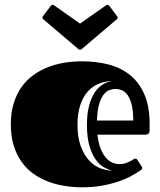

<svg xmlns="http://www.w3.org/2000/svg" viewBox="-20 -777 680 814"><path d="M487.3 -81.1Q500.5 -81.1 511.2 -84.7Q522 -88.4 530.5 -92.8Q539.1 -97.2 544.7 -100.8Q550.3 -104.5 553.2 -104.5Q557.6 -104.5 559.3 -103Q561 -101.6 563.5 -97.7L580.6 -71.3Q583 -67.4 583 -64.5Q583 -61 581.1 -59.1Q579.1 -57.1 577.1 -55.7Q561 -44.4 537.6 -31.5Q514.2 -18.6 483.2 -7.8Q452.1 2.9 413.1 10Q374 17.1 327.1 17.1Q290.5 17.1 253.9 11.2Q217.3 5.4 183.8 -7.3Q150.4 -20 121.6 -40.5Q92.8 -61 71.5 -90.8Q50.3 -120.6 38.1 -159.9Q25.9 -199.2 25.9 -250Q25.9 -299.8 38.1 -339.1Q50.3 -378.4 71.5 -408.2Q92.8 -438 121.6 -458.7Q150.4 -479.5 183.8 -492.4Q217.3 -505.4 253.9 -511.2Q290.5 -517.1 327.1 -517.1Q388.2 -517.1 440.7 -503.4Q493.2 -489.7 531.7 -458.5Q570.3 -427.2 592.3 -376.5Q614.3 -325.7 614.3 -252V-224.6Q614.3 -215.8 609.9 -210.9Q605.5 -206.1 595.2 -206.1H393.1Q397 -169.9 407 -145.8Q417 -121.6 429.9 -107.2Q442.9 -92.8 458 -86.9Q473.1 -81.1 487.3 -81.1ZM544.9 -266.1Q544.9 -305.2 538.8 -330.8Q532.7 -356.4 522.5 -371.8Q512.2 -387.2 498.3 -393.6Q484.4 -399.9 469.2 -399.9Q458 -399.9 444.8 -395.5Q431.6 -391.1 420.2 -377Q408.7 -362.8 400.6 -336.4Q392.6 -310.1 391.1 -266.1ZM455.1 -53.7Q439.5 -57.1 420.9 -67.6Q402.3 -78.1 386.2 -100.1Q370.1 -122.1 359.4 -157.7Q348.6 -193.4 348.6 -247.1Q348.6 -296.4 358.2 -330.6Q367.7 -364.7 382.8 -386.7Q397.9 -408.7 417 -419.7Q436 -430.7 455.1 -433.6Q425.8 -432.6 399.2 -422.1Q372.6 -411.6 352.3 -389.2Q332 -366.7 320.3 -331.5Q308.6 -296.4 308.6 -247.1Q308.6 -194.3 322.3 -157.5Q335.9 -120.6 357.2 -97.4Q378.4 -74.2 404.3 -64Q430.2 -53.7 455.1 -53.7ZM428.7 -753.9Q430.7 -754.9 432.1 -755.9Q433.6 -756.8 435.1 -756.8Q439.5 -756.8 443.4 -752L476.1 -709Q479 -705.1 479 -702.1Q479 -698.2 474.6 -694.8L326.2 -568.8Q324.7 -567.9 323.2 -566.9Q321.8 -565.9 319.3 -565.9Q316.9 -565.9 315.4 -566.9Q314 -567.9 312.5 -568.8L164.1 -694.8Q159.7 -698.2 159.7 -702.1Q159.7 -705.1 162.6 -709L195.3 -752Q197.8 -754.9 199.5 -755.9Q201.2 -756.8 203.6 -756.8Q205.1 -756.8 206.5 -755.9Q208 -754.9 210 -753.9L319.3 -676.8Z"/></svg>

Font: Fascinate Inline
Style: Regular
Weight: 900
Designer: Astigmatic (AOETI)
Foundry: Astigmatic (AOETI)
Version: Version 1.000